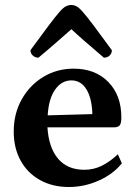

<svg xmlns="http://www.w3.org/2000/svg" viewBox="-20 -737 545 769"><path d="M256 12Q190 12 140 -16Q90 -44 62.5 -94Q35 -144 35 -210Q35 -282 67 -339Q99 -396 153.5 -429Q208 -462 275 -462Q362 -462 414 -408.5Q466 -355 466 -267Q466 -242 459 -234.5Q452 -227 437 -227H170Q175 -146 212.5 -101.5Q250 -57 318 -57Q355 -57 387.5 -73Q420 -89 452 -119L468 -83Q434 -40 376 -14Q318 12 256 12ZM266 -415Q227 -415 201 -378.5Q175 -342 171 -275L350 -280Q348 -344 326 -379.5Q304 -415 266 -415ZM266 -717Q276 -717 286 -712Q296 -707 311.5 -689.5Q327 -672 354.5 -635.5Q382 -599 428 -536Q428 -523 419 -514.5Q410 -506 396 -506Q349 -546 317 -574Q285 -602 266 -620Q245 -602 213.5 -574Q182 -546 134 -506Q121 -506 111.5 -514.5Q102 -523 102 -536Q148 -599 175.5 -635.5Q203 -672 218.5 -689.5Q234 -707 244.5 -712Q255 -717 266 -717Z"/></svg>

Font: Petrona
Style: Bold
Weight: 700
Designer: Ringo R. Seeber
Foundry: Ringo R. Seeber
Version: Version 2.001; ttfautohint (v1.8.3)